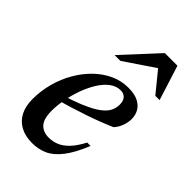

<svg xmlns="http://www.w3.org/2000/svg" viewBox="-214 -766 855 855"><g transform="rotate(45 213.5 -339.0)"><path d="M274 -434.5Q246 -434.5 222.2 -416Q198.5 -397.5 179.8 -367Q161 -336.5 147.8 -299.5Q134.5 -262.5 127.5 -224.5Q120.5 -186.5 120.5 -153.5Q120.5 -102 140.5 -80.2Q160.5 -58.5 195.5 -58.5Q220.5 -58.5 243.5 -67.8Q266.5 -77 288.8 -100Q311 -123 333 -164.5L354 -164Q326 -95.5 296.5 -57.5Q267 -19.5 234 -4.2Q201 11 160.5 11Q117.5 11 86.8 -5.5Q56 -22 39.8 -53.2Q23.5 -84.5 23.5 -129Q23.5 -181.5 37 -231Q50.5 -280.5 75.2 -323.2Q100 -366 133.2 -398.2Q166.5 -430.5 206.2 -448.8Q246 -467 290 -467Q329 -467 353 -454.8Q377 -442.5 388 -422.5Q399 -402.5 399 -378.5Q399 -356 390.5 -333.8Q382 -311.5 367 -295.5Q342 -284.5 311 -272.5Q280 -260.5 245.8 -248.8Q211.5 -237 175.8 -226Q140 -215 104.5 -205.5L106.5 -236Q157.5 -251.5 193.8 -266.5Q230 -281.5 254 -296Q278 -310.5 291.5 -325Q305 -339.5 310.5 -355Q316 -370.5 316 -387Q316 -401.5 311.2 -412Q306.5 -422.5 297 -428.5Q287.5 -434.5 274 -434.5ZM143.5 -526 295.5 -690.5H375L427 -526H400L311.5 -634.5H340.5L180 -526Z"/></g></svg>

Font: Newsreader 36pt Medium
Style: Italic
Weight: 500
Italic angle: -17°
Designer: Hugues Gentile
Foundry: Production Type
Version: Version 1.003